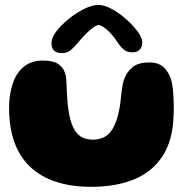

<svg xmlns="http://www.w3.org/2000/svg" viewBox="-20 -704 757 761"><path d="M341.5 36.5Q262.5 36.5 201.8 16.5Q141 -3.5 99.8 -42.5Q58.5 -81.5 37.2 -140Q16 -198.5 16 -276Q16 -296.5 18.2 -316Q20.5 -335.5 25 -353.5Q29.5 -371.5 35.5 -386.5Q51.5 -424 80.2 -444Q109 -464 149.5 -464Q189.5 -464 209.2 -451.2Q229 -438.5 235.8 -419.8Q242.5 -401 243 -383Q244 -371 244.2 -358.8Q244.5 -346.5 245.2 -334.5Q246 -322.5 246.8 -311.2Q247.5 -300 248.5 -290.5Q253 -245 264 -213.8Q275 -182.5 295.2 -166.5Q315.5 -150.5 348 -150.5Q377 -150.5 397.5 -163Q418 -175.5 431.2 -202Q444.5 -228.5 452.5 -269Q455.5 -283.5 457.2 -297.8Q459 -312 460.2 -326Q461.5 -340 463.8 -354.2Q466 -368.5 469.5 -382.5Q479.5 -415.5 503 -436Q526.5 -456.5 571.5 -456.5Q610.5 -456.5 631.2 -435.2Q652 -414 661 -378Q664 -363.5 665.5 -347.8Q667 -332 667.8 -315.5Q668.5 -299 668.8 -282Q669 -265 668 -248Q665.5 -149 624.8 -86Q584 -23 511.8 6.8Q439.5 36.5 341.5 36.5ZM224.5 -493.5Q184 -493.5 184 -534Q184 -554 203.2 -579.5Q222.5 -605 252.2 -629Q282 -653 313.8 -668.8Q345.5 -684.5 370.5 -684.5Q393 -684.5 422.8 -668.5Q452.5 -652.5 480 -628Q507.5 -603.5 525.8 -578.8Q544 -554 544 -536Q544 -517.5 533.5 -507Q523 -496.5 505.5 -496.5Q482.5 -496.5 468.8 -509Q455 -521.5 441 -543.5Q432.5 -557 419.2 -571.2Q406 -585.5 392.8 -595Q379.5 -604.5 370 -604.5Q362 -604.5 347.8 -593.8Q333.5 -583 318.5 -567.8Q303.5 -552.5 292 -538.5Q275.5 -518 261 -505.8Q246.5 -493.5 224.5 -493.5Z"/></svg>

Font: Gluten
Style: Bold
Weight: 700
Designer: Tyler Finck
Foundry: Etcetera Type Company
Version: Version 1.204